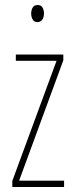

<svg xmlns="http://www.w3.org/2000/svg" viewBox="-20 -744 298 764"><path d="M235 0H29V-24L205 -502H43V-527H232V-504L56 -25H235ZM130 -724Q144 -724 149.5 -713.5Q155 -703 155 -691Q155 -675 148 -665.5Q141 -656 129 -656Q116 -656 110 -666.5Q104 -677 104 -690Q104 -702 109.5 -713Q115 -724 130 -724Z"/></svg>

Font: Noto Sans Sinhala UI ExtraCondensed Thin
Style: Regular
Weight: 100
Width: 2
Designer: Jelle Bosma - Monotype Design Team
Foundry: Monotype Imaging Inc.
Version: Version 2.006; ttfautohint (v1.8.4.7-5d5b)